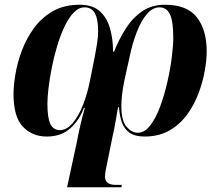

<svg xmlns="http://www.w3.org/2000/svg" viewBox="-20 -566 933 810"><path d="M676 -546Q769 -546 810.5 -493Q852 -440 852 -349Q852 -315 844 -268.5Q836 -222 818 -173.5Q800 -125 770 -83.5Q740 -42 695.5 -16Q651 10 590 10Q549 10 526 -6.5Q503 -23 493.5 -51.5Q484 -80 482 -114H478Q473 -84 467 -50Q461 -16 455 9L432 122Q428 139 425.5 154Q423 169 423 179Q423 214 469 214H494L492 224H263L304 34Q311 -3 319 -38Q327 -73 338 -111H334Q315 -59 276.5 -24.5Q238 10 177 10Q116 10 76.5 -31.5Q37 -73 37 -170Q37 -204 45 -252.5Q53 -301 72 -352Q91 -403 123 -447Q155 -491 202.5 -518.5Q250 -546 316 -546Q370 -546 400.5 -519Q431 -492 444 -446.5Q457 -401 457 -348H461Q480 -396 508 -441.5Q536 -487 577 -516.5Q618 -546 676 -546ZM653 -535Q624 -535 600 -507Q576 -479 557.5 -432Q539 -385 527 -327L504 -223Q492 -162 492 -119Q492 -55 514.5 -30.5Q537 -6 561 -6Q590 -6 614 -37Q638 -68 656 -117.5Q674 -167 686.5 -222Q699 -277 705 -326.5Q711 -376 711 -406Q711 -476 697 -505.5Q683 -535 653 -535ZM337 -535Q312 -535 290.5 -512.5Q269 -490 251.5 -452.5Q234 -415 220.5 -369.5Q207 -324 198 -278Q189 -232 184.5 -193Q180 -154 180 -129Q180 -69 192.5 -43Q205 -17 233 -17Q261 -17 286 -46Q311 -75 330 -123Q349 -171 360 -228L380 -328Q385 -354 389.5 -382.5Q394 -411 394 -433Q394 -486 380 -510.5Q366 -535 337 -535Z"/></svg>

Font: Noto Serif Display SemiCondensed
Style: Bold Italic
Weight: 700
Width: 4
Italic angle: -12°
Designer: Monotype Design Team
Foundry: Monotype Imaging Inc.
Version: Version 2.009